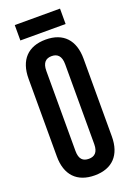

<svg xmlns="http://www.w3.org/2000/svg" viewBox="-160 -893 661 961"><g transform="rotate(-20 171.0 -412.0)"><path d="M51 -752H292V-834H51ZM171 -713C76 -713 24 -657 24 -558V-144C24 -46 76 10 171 10C265 10 317 -46 317 -144V-558C317 -657 265 -713 171 -713ZM221 -138C221 -94 201 -78 171 -78C140 -78 121 -94 121 -138V-564C121 -608 140 -625 171 -625C201 -625 221 -608 221 -564Z"/></g></svg>

Font: Modon Arabic
Style: Bold
Weight: 700
Designer: Ahmedzaza
Foundry: Ahmedzaza
Version: Version 2.010